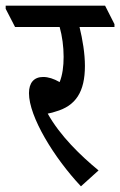

<svg xmlns="http://www.w3.org/2000/svg" viewBox="-61 -644 423 676"><path d="M224 12 286 -44C224 -95 151 -165 107 -244C118 -246 129 -249 134 -251C206 -271 238 -321 238 -412C238 -455 230 -504 219 -549H342V-559L309 -624H-41V-613L-8 -549H149C158 -517 163 -480 163 -444C163 -410 159 -380 149 -355C128 -367 109 -373 91 -373C59 -373 41 -353 41 -316C41 -233 129 -89 224 12Z"/></svg>

Font: Noto Serif Devanagari ExtraCondensed Medium
Style: Regular
Weight: 500
Width: 2
Designer: Universal Thirst, Indian Type Foundry and the Monotype Design Team
Foundry: Monotype Imaging Inc.
Version: Version 2.004